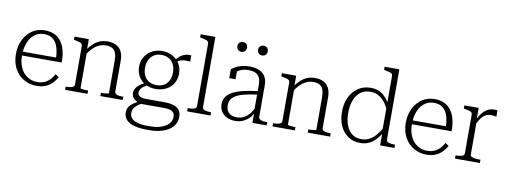

<svg xmlns="http://www.w3.org/2000/svg" viewBox="-72 -1155 4774 1808"><g transform="rotate(10 2314.5 -250.5)"><path d="M102 -251Q102 -197 116 -155.5Q130 -114 155 -85.5Q180 -57 213.5 -42Q247 -27 286 -27Q330 -27 361.5 -43.5Q393 -60 413 -84Q433 -108 445 -130L478 -106Q460 -74 434 -47.5Q408 -21 371 -5.5Q334 10 285 10Q218 10 163 -22Q108 -54 75.5 -113Q43 -172 43 -253Q43 -332 73.5 -391.5Q104 -451 155.5 -485Q207 -519 272 -519Q324 -519 363 -501.5Q402 -484 428.5 -450Q455 -416 468.5 -365.5Q482 -315 482 -248H83V-285H443L423 -268Q421 -322 411.5 -362.5Q402 -403 383.5 -429.5Q365 -456 337.5 -469.5Q310 -483 272 -483Q235 -483 204 -467Q173 -451 150 -420.5Q127 -390 114.5 -347Q102 -304 102 -251Z M558 0V-31H560Q584 -31 602 -34Q620 -37 630.5 -44.5Q641 -52 641 -66V-434Q641 -448 633.5 -455.5Q626 -463 610 -467.5Q594 -472 569 -477L558 -479V-509H695V-401L698 -397V-41Q698 -38 709.5 -35.5Q721 -33 738 -32Q755 -31 769 -31H772V0ZM1109 0H895V-31H897Q911 -31 928 -32Q945 -33 957.5 -35.5Q970 -38 970 -41V-349Q970 -394 960 -422.5Q950 -451 927 -465Q904 -479 865 -479Q829 -479 798 -464.5Q767 -450 740 -423Q713 -396 688 -357L686 -405Q713 -443 741.5 -468.5Q770 -494 803 -506.5Q836 -519 875 -519Q922 -519 955.5 -502Q989 -485 1007.5 -450Q1026 -415 1026 -359V-66Q1026 -52 1036.5 -44.5Q1047 -37 1065.5 -34Q1084 -31 1107 -31H1109Z M1672 -467Q1636 -470 1610 -468Q1584 -466 1565 -455Q1546 -444 1531 -420L1517 -435Q1530 -459 1546 -477Q1562 -495 1581.5 -507Q1601 -519 1623.5 -524Q1646 -529 1672 -526ZM1396 -156Q1342 -156 1299 -178Q1256 -200 1231 -241Q1206 -282 1206 -336Q1206 -391 1231.5 -432Q1257 -473 1300 -496Q1343 -519 1396 -519Q1450 -519 1493.5 -496Q1537 -473 1562.5 -432Q1588 -391 1588 -336Q1588 -282 1562.5 -241Q1537 -200 1493.5 -178Q1450 -156 1396 -156ZM1396 -193Q1436 -193 1466 -209.5Q1496 -226 1513 -258.5Q1530 -291 1530 -336Q1530 -382 1513 -415Q1496 -448 1466 -465Q1436 -482 1396 -482Q1358 -482 1327.5 -465Q1297 -448 1280 -415Q1263 -382 1263 -336Q1263 -291 1280 -258.5Q1297 -226 1327.5 -209.5Q1358 -193 1396 -193ZM1379 236Q1318 236 1267.5 224Q1217 212 1187 183.5Q1157 155 1157 109Q1157 80 1171 57.5Q1185 35 1212.5 16Q1240 -3 1282 -22L1300 -2Q1269 13 1249 29.5Q1229 46 1219 64.5Q1209 83 1209 105Q1209 135 1227.5 156Q1246 177 1284 188Q1322 199 1379 199H1411Q1468 199 1512.5 183Q1557 167 1582.5 139Q1608 111 1608 74Q1608 38 1584 22Q1560 6 1497 6H1279L1277 5Q1248 -4 1229 -16.5Q1210 -29 1201 -45.5Q1192 -62 1192 -82Q1192 -107 1204.5 -127.5Q1217 -148 1241.5 -166.5Q1266 -185 1302 -201L1323 -181Q1299 -170 1281 -157Q1263 -144 1253 -129Q1243 -114 1243 -97Q1243 -71 1264 -59.5Q1285 -48 1324 -48H1498Q1552 -48 1588 -36Q1624 -24 1642.5 1Q1661 26 1661 65Q1661 120 1626.5 158.5Q1592 197 1535 216.5Q1478 236 1411 236Z M1865 -737V-66Q1865 -45 1887.5 -38Q1910 -31 1946 -31H1948V0H1725V-31H1727Q1763 -31 1785.5 -38Q1808 -45 1808 -66V-662Q1808 -676 1800.5 -683.5Q1793 -691 1777 -695.5Q1761 -700 1736 -705L1724 -707V-737Z M2360 -305V-271Q2304 -265 2260 -256Q2216 -247 2184 -235.5Q2152 -224 2131.5 -208Q2111 -192 2101 -171.5Q2091 -151 2091 -124Q2091 -95 2102.5 -72.5Q2114 -50 2137 -38Q2160 -26 2194 -26Q2234 -26 2265.5 -44Q2297 -62 2320 -92.5Q2343 -123 2357 -159L2359 -106Q2342 -71 2316.5 -45Q2291 -19 2258 -4.5Q2225 10 2184 10Q2140 10 2105.5 -6.5Q2071 -23 2051.5 -53Q2032 -83 2032 -123Q2032 -165 2052.5 -195Q2073 -225 2114 -246Q2155 -267 2216.5 -281.5Q2278 -296 2360 -305ZM2349 0V-109H2346V-360Q2346 -408 2332 -434.5Q2318 -461 2292 -472Q2266 -483 2229 -483Q2175 -483 2141 -464Q2107 -445 2088 -418Q2087 -426 2089 -434Q2091 -442 2095 -449Q2099 -456 2105.5 -461Q2112 -466 2121 -467V-377H2061V-462Q2076 -474 2099.5 -487.5Q2123 -501 2156 -510Q2189 -519 2231 -519Q2265 -519 2295.5 -511.5Q2326 -504 2350 -487Q2374 -470 2388 -441Q2402 -412 2402 -368V-66Q2402 -53 2413 -45Q2424 -37 2442 -34Q2460 -31 2484 -31H2485V0ZM2176 -688Q2176 -666 2163 -653.5Q2150 -641 2130 -641Q2110 -641 2097 -653.5Q2084 -666 2084 -688Q2084 -710 2097 -722Q2110 -734 2130 -734Q2150 -734 2163 -722Q2176 -710 2176 -688ZM2374 -688Q2374 -666 2361 -653.5Q2348 -641 2328 -641Q2308 -641 2295 -653.5Q2282 -666 2282 -688Q2282 -710 2295 -722Q2308 -734 2328 -734Q2348 -734 2361 -722Q2374 -710 2374 -688Z M2541 0V-31H2543Q2567 -31 2585 -34Q2603 -37 2613.5 -44.5Q2624 -52 2624 -66V-434Q2624 -448 2616.5 -455.5Q2609 -463 2593 -467.5Q2577 -472 2552 -477L2541 -479V-509H2678V-401L2681 -397V-41Q2681 -38 2692.5 -35.5Q2704 -33 2721 -32Q2738 -31 2752 -31H2755V0ZM3092 0H2878V-31H2880Q2894 -31 2911 -32Q2928 -33 2940.5 -35.5Q2953 -38 2953 -41V-349Q2953 -394 2943 -422.5Q2933 -451 2910 -465Q2887 -479 2848 -479Q2812 -479 2781 -464.5Q2750 -450 2723 -423Q2696 -396 2671 -357L2669 -405Q2696 -443 2724.5 -468.5Q2753 -494 2786 -506.5Q2819 -519 2858 -519Q2905 -519 2938.5 -502Q2972 -485 2990.5 -450Q3009 -415 3009 -359V-66Q3009 -52 3019.5 -44.5Q3030 -37 3048.5 -34Q3067 -31 3090 -31H3092Z M3624 -66Q3624 -45 3647 -38Q3670 -31 3706 -31H3707V0H3570V-125L3567 -127V-662Q3567 -676 3559.5 -683.5Q3552 -691 3535.5 -695.5Q3519 -700 3494 -705L3483 -707V-737H3624ZM3391 -519Q3434 -519 3467.5 -505Q3501 -491 3528.5 -462.5Q3556 -434 3579 -392L3577 -331Q3557 -378 3530 -412Q3503 -446 3469 -464Q3435 -482 3394 -482Q3353 -482 3320.5 -465.5Q3288 -449 3266 -418.5Q3244 -388 3232.5 -345.5Q3221 -303 3221 -251Q3221 -199 3232 -158Q3243 -117 3263.5 -87.5Q3284 -58 3315 -42.5Q3346 -27 3386 -27Q3427 -27 3461.5 -45.5Q3496 -64 3524.5 -98Q3553 -132 3578 -178L3580 -123Q3553 -81 3524 -51Q3495 -21 3460 -5.5Q3425 10 3380 10Q3314 10 3265 -22.5Q3216 -55 3188.5 -114Q3161 -173 3161 -251Q3161 -330 3190.5 -390.5Q3220 -451 3271.5 -485Q3323 -519 3391 -519Z M3830 -251Q3830 -197 3844 -155.5Q3858 -114 3883 -85.5Q3908 -57 3941.5 -42Q3975 -27 4014 -27Q4058 -27 4089.5 -43.5Q4121 -60 4141 -84Q4161 -108 4173 -130L4206 -106Q4188 -74 4162 -47.5Q4136 -21 4099 -5.5Q4062 10 4013 10Q3946 10 3891 -22Q3836 -54 3803.5 -113Q3771 -172 3771 -253Q3771 -332 3801.5 -391.5Q3832 -451 3883.5 -485Q3935 -519 4000 -519Q4052 -519 4091 -501.5Q4130 -484 4156.5 -450Q4183 -416 4196.5 -365.5Q4210 -315 4210 -248H3811V-285H4171L4151 -268Q4149 -322 4139.5 -362.5Q4130 -403 4111.5 -429.5Q4093 -456 4065.5 -469.5Q4038 -483 4000 -483Q3963 -483 3932 -467Q3901 -451 3878 -420.5Q3855 -390 3842.5 -347Q3830 -304 3830 -251Z M4601 -516V-456Q4593 -458 4584.5 -459.5Q4576 -461 4567.5 -462Q4559 -463 4551 -463Q4529 -463 4510 -455.5Q4491 -448 4475.5 -434Q4460 -420 4446 -397.5Q4432 -375 4417 -344L4415 -391Q4432 -430 4455 -458.5Q4478 -487 4506.5 -503Q4535 -519 4568 -519Q4577 -519 4587 -518.5Q4597 -518 4601 -516ZM4286 0V-31H4288Q4323 -31 4346 -38Q4369 -45 4369 -66V-434Q4369 -448 4361.5 -455.5Q4354 -463 4338 -467.5Q4322 -472 4297 -477L4286 -479V-509H4423V-387L4426 -390V-63Q4426 -50 4440 -43Q4454 -36 4473.5 -33.5Q4493 -31 4507 -31H4524V0Z"/></g></svg>

Font: Roboto Serif 36pt ExtraLight
Style: Regular
Weight: 250
Designer: Greg Gazdowicz
Foundry: Commercial Type
Version: Version 1.008